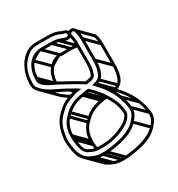

<svg xmlns="http://www.w3.org/2000/svg" viewBox="-173 -747 883 952"><g transform="rotate(-30 269.0 -271.5)"><path d="M280 -304.5C271.5 -304.5 264 -302.2 256.9 -301.4L240.6 -298.4C200.6 -293.3 164.1 -276.7 140.2 -252.8L124.7 -237.3C103.4 -216 88.5 -183.6 88.5 -143V-121.6C92 -91.1 95.5 -53.1 119 -35.6C136.2 -26.8 154.7 -15.5 183 -15.5H204.5C260.7 -15.5 312.5 -34.4 349 -56.7C365 -66.4 382.8 -83.3 388.7 -102.8C390 -107.4 390.2 -112.5 389.4 -117.1L387.4 -132.9C382.9 -169.3 366.4 -197.2 351.5 -222.7C334.1 -254.7 307.4 -280.4 283.1 -304.5ZM277 -289.4C299.6 -266.8 323.3 -243.1 338.5 -215.3C353.6 -189.3 368.5 -163.9 372.5 -131.1L374.6 -114.9C375 -111.5 375 -109.3 374.3 -107.2C370.1 -93 355.1 -77.8 341.2 -69.5C307 -48.9 257.5 -30.5 204.5 -30.5H183C159.4 -30.5 144.6 -38.2 127 -48.4C109.9 -58.3 106.8 -92.9 103.5 -122.4V-143C103.5 -179.9 117 -208.3 135.3 -226.7L150.8 -242.2C171.8 -263.2 205.6 -278.9 242.9 -283.6L243.2 -283.6L259 -286.6C265.7 -287.8 271.9 -288.9 277 -289.4ZM314.6 -616.5H314.1C313.9 -616.5 312.5 -617 309.7 -618.5C288.9 -630 266.6 -633.5 237 -633.5H175C152.2 -633.5 132.8 -628.9 117.9 -619.3C99.4 -607.3 82.2 -591.1 69.4 -568.7C54.4 -542.3 42.5 -507.7 42.5 -466C42.5 -443.3 48.5 -434.2 63.9 -417.4C99.2 -379.1 155.6 -363.5 197 -337.6C202 -334.5 206 -332.5 212 -329.5C199.7 -326.2 184.8 -320.6 173.4 -316C148.6 -307.8 132.8 -294.3 116.1 -279.6C77.8 -246.1 59 -207.9 52.5 -143.3V-121.7L52.5 -121.4C54.5 -98.2 57.6 -80 62.8 -60.1C70.2 -31.3 91.8 -7.3 117 3.9L135.1 11.9C148.9 18 164.1 20.5 183 20.5H206.3C278.5 13.9 353.3 -1.3 394.6 -47.9C409.9 -65.2 428.8 -86 425.5 -120.7C422.6 -150.2 414.4 -171.6 407.1 -193.4C392.2 -235.3 365.3 -271.1 336.6 -301.8C342.4 -303.9 348.8 -307 354.3 -310.9C380.8 -329.4 388.5 -375.1 388.5 -412L388.5 -535C388.5 -553.2 384.7 -575.3 380.4 -586.6C375.2 -602 357.5 -610.8 341.8 -600.1C336.3 -610.3 325.3 -614.5 314.6 -616.5ZM94.5 -477.4V-478C94.5 -509.3 106.1 -538.7 121.5 -555.4C121.7 -555.6 176 -592.1 176 -582.5H238C252.6 -582.5 260.4 -581.5 272.3 -578.7C280.9 -576.7 313.3 -556.6 332.6 -568.5C334.9 -558.8 337.5 -545.8 337.5 -535V-412C337.5 -392.2 333.3 -368.4 326.3 -354.4C324.2 -350.1 308.7 -345.7 290.2 -343C269.3 -356.2 243.7 -369.4 223 -382.4C212.4 -389 193.1 -397 182.2 -404.2C161.8 -417.8 133.9 -426.7 115.3 -439.2C108.8 -443.8 93.5 -457.5 93.5 -466C93.5 -469.8 93.8 -473.7 94.5 -477.4ZM78.5 -466C78.5 -448.4 96.4 -434.2 106.8 -426.8C127.5 -413 154.6 -403 174.1 -391.6C187.2 -383.9 205.1 -375.2 215.5 -369.4C237.7 -356.8 259.8 -345.1 279.8 -331.8C281.7 -330.6 283.8 -328.6 285.4 -327C299 -329.2 331.9 -329.2 340 -348.3C348.6 -366.1 352.5 -390.6 352.5 -412V-535C352.5 -549.9 348.9 -565.4 346.2 -575.9C342.3 -589.9 362.5 -594.7 365.8 -582.9C369.5 -571.2 373.5 -552.6 373.5 -535L373.5 -412C373.5 -375.9 364.1 -336.1 345.7 -323.1C340.1 -319.2 332.4 -315.9 327 -314.5C323.8 -314.3 322.1 -313.9 319.6 -313.1L308.1 -309.2L316.7 -300.7C348.2 -269.2 375.5 -232 393 -188.2C400.3 -166.4 407.5 -146.2 410.5 -119.3C412.9 -91 398.3 -75.1 383.5 -58.1C348.3 -17.8 276.9 -1.1 205.7 5.5H183C165.9 5.5 152.5 2.7 140.9 -1.9L123 -9.8C82.6 -27.9 72 -68.9 67.5 -122.3V-142.7C72.9 -205 91.1 -237.8 125.9 -268.4C142.6 -283 156.5 -294.6 178.4 -301.9C195.6 -308.5 214.8 -316.2 233.9 -318.6L253 -321L237.4 -332.1C226.3 -340 213.7 -344.9 205 -350.4C162.1 -377.2 110.2 -392.2 78.1 -424.3C62.7 -439.8 57.5 -446.3 57.5 -466C57.5 -536.2 84.7 -577.9 126.1 -606.7C139 -615.7 155 -618.5 175 -618.5H237C265.4 -618.5 284.9 -615 302.3 -605.5C310.7 -600.4 330.4 -601.9 328.6 -589.1C325.7 -569 299.8 -587.5 275.7 -593.3C263 -596.4 253.5 -597.5 238 -597.5H175.7C109.1 -590.1 78.5 -537.1 78.5 -466ZM80.7 -460.7 124.9 -416.5 135.5 -427.1 91.3 -471.3ZM81.7 -472.7 150.5 -403.9 161.1 -414.5 92.3 -483.3ZM110.7 -555.2 181.4 -484.5 192 -495.1 121.3 -565.8ZM170.7 -584.7 241.4 -514 252 -524.6 181.3 -595.3ZM232.7 -584.7 303.4 -514 314 -524.6 243.3 -595.3ZM268.7 -580.7 339.4 -510 350 -520.6 279.3 -591.3ZM330.7 -582.7 333.8 -579.6 344.4 -590.2 341.3 -593.3ZM326.5 -596 337.1 -585.4 347.7 -596 337.2 -606.6ZM67.5 -413.7 138.2 -343 148.8 -353.6 78.1 -424.3ZM195.7 -338.7 215.8 -318.6 226.4 -329.2 206.3 -349.3ZM114.7 2.3 185.4 73 196 62.4 125.3 -8.3ZM132.7 10.3 203.4 81 214 70.4 143.3 -0.3ZM177.7 18.3 248.4 89 259 78.4 188.3 7.7ZM200.7 18.3 271.4 89 282 78.4 211.3 7.7ZM383.7 -47.7 454.4 23 465 12.4 394.3 -58.3ZM412.7 -114.7 483.4 -44 494 -54.6 423.3 -125.3ZM394.7 -185.7 465.4 -115 476 -125.6 405.3 -196.3ZM316.7 -300.7 387.4 -230 398 -240.6 327.3 -311.3ZM322.7 -301.7 393.4 -231 404 -241.6 333.3 -312.3ZM344.7 -311.7 415.4 -241 426 -251.6 355.3 -322.3ZM375.7 -406.7 446.4 -336 457 -346.6 386.3 -417.3ZM375.7 -529.7 446.4 -459 457 -469.6 386.3 -540.3ZM90.7 -116.7 161.4 -46 172 -56.6 101.3 -127.3ZM90.7 -137.7 161.4 -67 172 -77.6 101.3 -148.3ZM124.7 -226.7 195.4 -156 206 -166.6 135.3 -237.3ZM140.2 -242.2 210.9 -171.5 221.5 -182.1 150.8 -252.8ZM236.7 -285.7 307.4 -215 318 -225.6 247.3 -296.3ZM252.7 -288.7 323.4 -218 334 -228.6 263.3 -299.3ZM274.7 -291.7 282.6 -283.8 293.2 -294.4 285.3 -302.3ZM162.8 -22.7 177.6 -25.1C176.2 -34 175.3 -41.8 174.2 -51.7V-72.3C174.2 -109.2 187.7 -137.6 206 -156L221.5 -171.5C242.9 -192.9 276.2 -207.5 313.9 -212.9L329.8 -215.9C334.1 -216.7 338.9 -217.3 342.6 -218L340.1 -232.7C335.7 -232 331.7 -231.2 327.6 -230.7L311.3 -227.7C271.3 -222.6 234.8 -205.9 210.9 -182.1L195.4 -166.6C174.2 -145.3 159.2 -112.9 159.2 -72.3V-50.9C159.9 -41.8 161.3 -32.2 162.8 -22.7ZM367.7 -579.7 437.2 -510.2C441.5 -497.5 444.2 -480.6 444.2 -464.3L444.2 -341.3C444.2 -305.2 434.8 -265.3 416.4 -252.4C410.8 -248.5 403.1 -245.2 397.7 -243.8C394.5 -243.6 392.8 -243.2 390.3 -242.4L378.9 -238.5L387.4 -230C432.7 -184.7 472.3 -128.3 481.2 -48.6C483.6 -20.9 469 -4 454.2 12.6C418.7 52.6 347.6 69.7 276.4 76.2H253.7C236.6 76.2 223.2 73.4 211.6 68.8L193.8 60.9C185.1 57 176.5 51.1 169 43.7L98.3 -27L87.7 -16.4L158.4 54.3C167.1 63 177.2 69.9 187.7 74.6L205.8 82.6C219.6 88.7 234.9 91.2 253.7 91.2H277C349.2 84.7 424 69.4 465.3 22.8C480.6 5.5 499.5 -15.3 496.2 -50C493.3 -79.5 485.1 -100.9 477.8 -122.7C461.7 -164.6 436.4 -199.9 407.3 -231C413.1 -233.2 419.5 -236.3 425 -240.2C451.5 -258.7 459.2 -304.4 459.2 -341.3L459.2 -464.3C459.2 -484 455.5 -504.4 450.2 -518.4L378.3 -590.3ZM194.6 -321.5C177.4 -330.7 161.6 -340.9 148.8 -353.6L138.2 -343C152.5 -328.7 169.7 -317.8 187.5 -308.2ZM346.3 -522.6C333.7 -525.4 324.2 -526.8 308.7 -526.8L246.4 -526.8L246.1 -526.8C214.1 -524.3 197.6 -512.6 181.2 -494.9C162.8 -475 150.5 -442.7 150.2 -408.3L165.2 -408.2C165.4 -439.2 176.9 -468.1 192.2 -484.7C192.4 -484.9 246.7 -521.4 246.7 -511.8L308.7 -511.8C323.4 -511.8 330.9 -510.7 343.1 -508Z"/></g></svg>

Font: CiSf OpenHand
Style: Gls
Weight: 400
Foundry: Cannot Into Space Fonts
Version: Version 0.7892